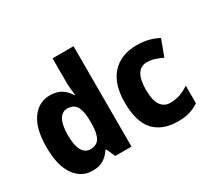

<svg xmlns="http://www.w3.org/2000/svg" viewBox="-148 -1005 1371 1259"><g transform="rotate(-30 538.0 -375.0)"><path d="M227 10Q142 10 91 -63.5Q40 -137 40 -275Q40 -413 91.5 -486Q143 -559 229 -559Q279 -559 313.5 -537.5Q348 -516 370 -479H374Q371 -503 368.5 -532.5Q366 -562 366 -590V-760H525V0H402L373 -66H366Q343 -31 311 -10.5Q279 10 227 10ZM284 -119Q332 -119 352.5 -153Q373 -187 374 -258V-280Q374 -353 354 -390Q334 -427 283 -427Q245 -427 223 -388.5Q201 -350 201 -274Q201 -195 223 -157Q245 -119 284 -119Z M875 10Q756 10 693.5 -58Q631 -126 631 -272Q631 -412 698.5 -485.5Q766 -559 885 -559Q936 -559 976 -548.5Q1016 -538 1049 -520L1003 -397Q972 -412 944.5 -420.5Q917 -429 889 -429Q793 -429 793 -273Q793 -195 818.5 -158Q844 -121 890 -121Q930 -121 964.5 -133Q999 -145 1033 -168V-35Q1000 -12 962.5 -1Q925 10 875 10Z"/></g></svg>

Font: Noto Sans Malayalam SemiCondensed ExtraBold
Style: Regular
Weight: 800
Width: 4
Designer: Jelle Bosma - Monotype Design Team
Foundry: Monotype Imaging Inc.
Version: Version 2.104; ttfautohint (v1.8.4.7-5d5b)